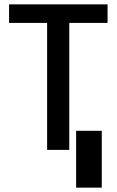

<svg xmlns="http://www.w3.org/2000/svg" viewBox="-20 -694 540 889"><path d="M478 -673.8H22V-587.9H198.2V0H300.8V-587.9H478ZM451.2 174.8V-88.4H332.5V174.8Z"/></svg>

Font: FAU Chimera Medium
Style: Regular
Weight: 500
Version: Version 1.002;hotconv 1.0.117;makeotfexe 2.5.65602